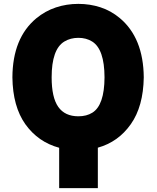

<svg xmlns="http://www.w3.org/2000/svg" viewBox="-20 -757 799 980"><path d="M479.4 203.1H282V-2.8Q175.1 -31.6 109.7 -122.5Q45.1 -213.4 43.3 -362.2Q44.4 -562.9 165.1 -663.4Q210.9 -701 265.3 -719.1Q319.6 -737.2 380 -737.2Q438.9 -737.2 492.5 -719.8Q546.2 -702.4 591.3 -664.8Q712 -563.9 713.8 -362.2Q711.6 -213.8 647.7 -123.2Q583.8 -32.3 479.4 -3.2ZM380 -163.4Q421.9 -163.4 451.3 -181.8Q512.8 -219.8 513.5 -362.2Q513.1 -506 450.3 -545.1Q420.1 -563.9 380 -563.9Q339.8 -563.9 308.6 -545.1Q243.6 -506 243.6 -362.2Q243.6 -259.2 277.5 -211.3Q311.4 -163.4 380 -163.4Z"/></svg>

Font: Linik Sans Black
Style: Regular
Weight: 900
Designer: Fonts by Rasmus Andersson / Changes by Cristiano Sobral with parts from Marc Monis
Foundry: rsms
Version: Version 3.020; ttfautohint (v1.6)